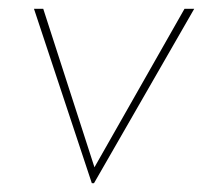

<svg xmlns="http://www.w3.org/2000/svg" viewBox="-20 -398 471 435"><path d="M420 -378 193 17H188L57 -378H78L194 -19L398 -378Z"/></svg>

Font: Josefin Sans Thin
Style: Italic
Weight: 200
Italic angle: -7°
Designer: Santiago Orozco
Foundry: Typemade
Version: Version 2.000